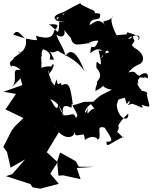

<svg xmlns="http://www.w3.org/2000/svg" viewBox="-27 -837 917 1153"><path d="M270 -364C303 -327 260 -381 265 -414C284 -366 262 -426 268 -394C306 -436 297 -474 281 -438C226 -441 195 -422 167 -383C247 -379 214 -492 221 -501C235 -479 211 -516 232 -541C300 -518 264 -474 272 -480C305 -480 307 -459 262 -550C278 -495 317 -541 324 -530C340 -515 439 -481 481 -407C440 -518 399 -554 364 -499C366 -534 331 -573 311 -629C370 -589 375 -669 335 -672C330 -661 400 -657 335 -681C393 -623 416 -573 388 -645C410 -552 415 -565 528 -581C454 -562 557 -605 563 -590C530 -509 522 -603 515 -517C585 -579 610 -502 580 -488C619 -561 632 -531 628 -494C651 -516 628 -495 642 -499C673 -533 614 -528 564 -496C570 -496 617 -524 611 -522C534 -543 577 -546 579 -451C564 -446 549 -497 552 -430C601 -373 555 -356 544 -327C569 -378 548 -294 542 -307C589 -321 549 -355 546 -290C637 -339 571 -334 624 -353C591 -351 562 -312 645 -298C592 -270 580 -273 536 -228C490 -214 486 -259 546 -177C525 -210 485 -110 502 -188C473 -122 472 -191 533 -220C461 -233 487 -223 408 -204C450 -127 437 -152 430 -127C412 -176 400 -132 339 -148C375 -150 344 -135 323 -213C318 -160 296 -206 275 -243C329 -218 337 -181 351 -156C343 -219 379 -200 402 -190C416 -256 350 -212 410 -211C396 -320 387 -349 342 -324C339 -367 321 -295 313 -361L300 -323ZM97 -364 107 -326 -6 -286 69 -273 6 -180 114 -128 62 -78 44 -55 -7 45 15 76 37 170 124 120 47 208 9 221 155 268 169 288 215 296 326 267 275 206 320 136 317 146 324 218 353 216 457 239 434 172 537 165 446 164 428 131 334 79 316 134 254 77 302 -3 344 -72 298 -129C281 -120 314 -101 307 -60C285 -40 339 -32 314 -59C292 -91 326 -65 304 -83C322 -18 410 16 424 -48C417 6 464 -55 546 -15C421 -104 501 0 478 7C535 -38 567 0 558 4C594 -18 539 -90 602 -70C651 5 655 14 612 14C614 57 630 22 722 -19C701 -21 737 13 676 -46C703 -78 665 -107 676 -74C686 -83 688 -104 743 -155C750 -100 682 -121 674 -206C666 -209 671 -173 690 -272C630 -174 631 -231 723 -250C739 -193 730 -215 750 -231C759 -209 713 -197 767 -214C820 -197 842 -174 823 -208C892 -185 868 -194 854 -273C877 -284 776 -313 847 -263C810 -318 770 -331 826 -387C746 -335 828 -339 805 -335C783 -397 863 -361 842 -366C828 -378 845 -374 860 -366C874 -433 776 -370 830 -382C773 -378 806 -419 744 -402C775 -436 773 -433 817 -455C858 -490 809 -542 762 -558C746 -558 803 -534 764 -566C794 -604 773 -586 771 -623C756 -592 718 -603 772 -620C828 -638 809 -589 800 -600C809 -604 820 -621 738 -643C729 -624 740 -633 673 -626C640 -688 634 -735 652 -738C614 -693 571 -729 608 -681C563 -743 526 -689 511 -687C520 -745 582 -698 574 -753C522 -777 471 -702 502 -730C531 -769 550 -737 544 -760C537 -782 532 -770 460 -810C458 -822 460 -823 352 -763C377 -742 325 -747 318 -718C298 -747 346 -714 359 -766C286 -746 275 -715 365 -704C300 -705 289 -732 329 -708C325 -597 318 -665 266 -690C338 -697 322 -677 299 -654C292 -632 289 -592 189 -622C207 -551 184 -621 254 -559C246 -613 252 -630 188 -592C213 -603 187 -581 53 -629C82 -678 112 -600 132 -605C121 -596 148 -563 93 -515C81 -551 79 -501 103 -528C120 -532 34 -479 57 -488C43 -463 7 -471 62 -408C2 -470 94 -431 95 -416C28 -432 94 -355 37 -307L103 -372Z"/></svg>

Font: Hussar Lance
Style: Regular
Weight: 700
Foundry: Cannot Into Space Fonts, PlusOne Fonts
Version: Version 2.27